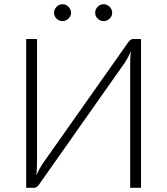

<svg xmlns="http://www.w3.org/2000/svg" viewBox="-20 -893 795 913"><path d="M104.5 0ZM589.5 -691.5Q593.5 -698 599.5 -702.8Q605.5 -707.5 613 -707.5H650.5V0H599V-581Q599 -597 599.5 -613.8Q600 -630.5 602.5 -648.5Q595.5 -633 588.5 -620.2Q581.5 -607.5 574.5 -596.5L166 -16Q162 -9.5 155.8 -4.8Q149.5 0 142 0H104.5V-707.5H156V-126.5Q156 -110.5 155.5 -93.8Q155 -77 152.5 -59Q159.5 -74.5 166.5 -87.2Q173.5 -100 180.5 -111.5ZM318 -832Q318 -824 314.5 -816.8Q311 -809.5 305.5 -804.2Q300 -799 292.5 -795.8Q285 -792.5 277 -792.5Q269 -792.5 261.8 -795.8Q254.5 -799 249 -804.2Q243.5 -809.5 240.2 -816.8Q237 -824 237 -832Q237 -840 240.2 -847.5Q243.5 -855 249 -860.8Q254.5 -866.5 261.8 -869.8Q269 -873 277 -873Q285 -873 292.5 -869.8Q300 -866.5 305.5 -860.8Q311 -855 314.5 -847.5Q318 -840 318 -832ZM513.5 -832Q513.5 -824 510.2 -816.8Q507 -809.5 501.2 -804.2Q495.5 -799 488.2 -795.8Q481 -792.5 473 -792.5Q464.5 -792.5 457.2 -795.8Q450 -799 444.5 -804.2Q439 -809.5 435.8 -816.8Q432.5 -824 432.5 -832Q432.5 -848.5 444.5 -860.8Q456.5 -873 473 -873Q481 -873 488.2 -869.8Q495.5 -866.5 501.2 -860.8Q507 -855 510.2 -847.5Q513.5 -840 513.5 -832Z"/></svg>

Font: Lato Light
Style: Regular
Weight: 300
Designer: Lukasz Dziedzic
Foundry: tyPoland Lukasz Dziedzic
Version: Version 2.007; 2014-02-27